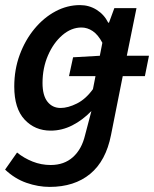

<svg xmlns="http://www.w3.org/2000/svg" viewBox="-21 -523 605 754"><path d="M174 211Q129 211 83 195Q37 179 -1 143L46 76Q73 98 107 111.5Q141 125 178 125Q231 125 265.5 94Q300 63 313 8L338 -87Q303 -51 262.5 -30.5Q222 -10 178 -10Q116 -10 75.5 -53.5Q35 -97 35 -183Q35 -250 56.5 -308Q78 -366 114.5 -410Q151 -454 197 -478.5Q243 -503 293 -503Q329 -503 358.5 -484.5Q388 -466 404 -434H407L428 -491H515L477 -304H564L548 -224H461L415 7Q395 109 333 160Q271 211 174 211ZM217 -99Q246 -99 281 -116.5Q316 -134 344 -173L354 -224H250L266 -298L371 -304L381 -355Q364 -387 343 -401Q322 -415 299 -415Q259 -415 224 -385Q189 -355 167.5 -305.5Q146 -256 146 -197Q146 -148 165.5 -123.5Q185 -99 217 -99Z"/></svg>

Font: Source Sans 3 Semibold
Style: Italic
Weight: 600
Italic angle: -11°
Designer: Paul D. Hunt
Foundry: Adobe
Version: Version 3.052;hotconv 1.1.0;makeotfexe 2.6.0